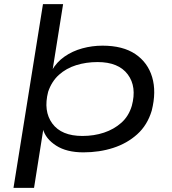

<svg xmlns="http://www.w3.org/2000/svg" viewBox="-20 -725 831 925"><path d="M45 180 187 -705H284L233 -386H230Q253 -426 291 -452.5Q329 -479 376.5 -492Q424 -505 474 -505Q572 -505 632 -464.5Q692 -424 713 -353.5Q734 -283 711 -192Q690 -122 641 -78Q592 -34 525.5 -12.5Q459 9 382 9Q301 9 250.5 -23.5Q200 -56 187 -103L189 -104L144 180ZM377 -70Q433 -70 481 -86Q529 -102 564.5 -133.5Q600 -165 615 -215Q640 -307 595.5 -366.5Q551 -426 450 -426Q395 -426 347 -411Q299 -396 264 -364.5Q229 -333 212 -283Q188 -190 232 -130Q276 -70 377 -70Z"/></svg>

Font: Nunito Sans 7pt Expanded
Style: Italic
Weight: 400
Width: 7
Italic angle: -9°
Designer: Vernon Adams
Foundry: Vernon Adams
Version: Version 3.101;gftools[0.9.27]